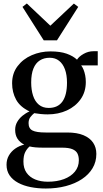

<svg xmlns="http://www.w3.org/2000/svg" viewBox="-20 -833 590 1102"><path d="M243 249Q197.5 249 156.5 241Q115.5 233 84.2 216.2Q53 199.5 35.2 173.8Q17.5 148 17.5 112.5Q17.5 83 30.8 59.8Q44 36.5 67 20.2Q90 4 119 -3Q94.5 -15.5 80.8 -36.2Q67 -57 67 -88Q67 -112.5 78.5 -132.8Q90 -153 108.8 -168.5Q127.5 -184 149.5 -193.5Q95.5 -219 72.5 -261Q49.5 -303 49.5 -355Q49.5 -412 80.8 -453.2Q112 -494.5 162.2 -516.2Q212.5 -538 269.5 -538Q325.5 -538 362.8 -524.8Q400 -511.5 422 -490.5Q433.5 -509 460.2 -524Q487 -539 516.5 -539H541V-457.5H446Q453.5 -448 459.5 -433.2Q465.5 -418.5 469 -400.5Q472.5 -382.5 472.5 -362.5Q472.5 -305.5 443 -263.8Q413.5 -222 364 -199.2Q314.5 -176.5 254 -176.5Q234.5 -176.5 213.8 -178.5Q193 -180.5 176.5 -183.5Q165 -174.5 154.5 -161Q144 -147.5 144 -126Q144 -95.5 166.5 -84Q189 -72.5 241.5 -72.5H365.5Q422 -72.5 459 -57Q496 -41.5 514.5 -14Q533 13.5 533 50.5Q533 96 511.2 132.5Q489.5 169 450.2 195Q411 221 358 235Q305 249 243 249ZM254.5 210Q307 210 347 195Q387 180 409.8 152.2Q432.5 124.5 432.5 87Q432.5 64 424.5 48Q416.5 32 395.5 23.2Q374.5 14.5 336 14.5H227Q203 14.5 183.5 12.8Q164 11 150 7.5Q135 20 124.8 40Q114.5 60 114.5 94.5Q114.5 133 132.5 158.5Q150.5 184 182 197Q213.5 210 254.5 210ZM259.5 -213.5Q312 -213.5 338.2 -250.2Q364.5 -287 364.5 -358.5Q364.5 -403 352.8 -435Q341 -467 319 -484.2Q297 -501.5 265.5 -501.5Q232.5 -501.5 208.5 -486.2Q184.5 -471 171.8 -439.5Q159 -408 159 -359.5Q159 -317 169.8 -284Q180.5 -251 203 -232.2Q225.5 -213.5 259.5 -213.5ZM231 -601.5 109 -793.5 134 -813 269 -685.5 404 -812.5 429 -793.5 307 -601.5Z"/></svg>

Font: Merriweather 96pt Medium
Style: Regular
Weight: 500
Version: Version 2.100